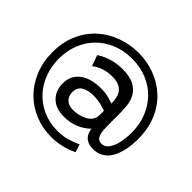

<svg xmlns="http://www.w3.org/2000/svg" viewBox="-169 -820 1184 1184"><g transform="rotate(45 422.5 -228.5)"><path d="M422 -603Q495 -603 562.5 -578Q630 -553 682 -505Q734 -457 764.5 -386Q795 -315 795 -222Q795 -208 793.5 -184.5Q792 -161 787 -135Q782 -109 772 -82Q762 -55 745 -33Q728 -11 702.5 2.5Q677 16 641 16Q614 16 596.5 8.5Q579 1 568.5 -11Q558 -23 553 -37.5Q548 -52 546 -66Q515 -35 471 -16.5Q427 2 376 2Q301 2 262 -37Q223 -76 223 -138Q223 -179 239.5 -207Q256 -235 282.5 -252Q309 -269 342.5 -276.5Q376 -284 410 -284Q450 -284 479 -276.5Q508 -269 523 -262Q523 -289 518 -312Q513 -335 500 -351Q487 -367 465 -376Q443 -385 409 -385Q368 -385 334 -373Q300 -361 276 -341L250 -412Q326 -462 422 -462Q487 -462 523.5 -442Q560 -422 577.5 -391.5Q595 -361 599 -324Q603 -287 603 -253V-157Q603 -135 604.5 -114.5Q606 -94 611 -78.5Q616 -63 626 -53.5Q636 -44 654 -44Q681 -44 697.5 -64Q714 -84 723.5 -112.5Q733 -141 736 -172Q739 -203 739 -224Q739 -294 715.5 -353.5Q692 -413 650 -456.5Q608 -500 549 -524.5Q490 -549 418 -549Q347 -549 288.5 -525Q230 -501 187.5 -458.5Q145 -416 121.5 -357.5Q98 -299 98 -230Q98 -163 120 -104.5Q142 -46 182.5 -2.5Q223 41 280 66.5Q337 92 407 92Q455 92 490 81.5Q525 71 563 54L579 106Q537 126 493 136Q449 146 405 146Q330 146 264 119Q198 92 148.5 42.5Q99 -7 70.5 -76.5Q42 -146 42 -230Q42 -319 73 -388.5Q104 -458 156.5 -505.5Q209 -553 278 -578Q347 -603 422 -603ZM471 -87Q498 -100 510 -119Q522 -138 522 -161V-199Q508 -204 478 -212Q448 -220 410 -220Q363 -220 333 -202Q303 -184 303 -141Q303 -107 324.5 -87Q346 -67 384 -67Q404 -67 428 -72Q452 -77 471 -87Z"/></g></svg>

Font: PTCRaleway
Style: Bold
Weight: 700
Designer: Matt McInerney, Pablo Impallari, Rodrigo Fuenzalida
Foundry: Matt McInerney, Pablo Impallari, Rodrigo Fuenzalida
Version: Version 3.000g; ttfautohint (v1.5) -l 8 -r 28 -G 28 -x 14 -D